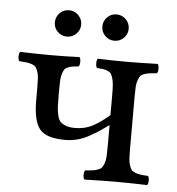

<svg xmlns="http://www.w3.org/2000/svg" viewBox="-47 -638 632 684"><g transform="rotate(5 269.5 -296.0)"><path d="M84 -264.2V-307.1Q84 -328.6 83.3 -342.3Q82.5 -356 78.9 -366.5Q75.2 -377 71.3 -382.3Q67.4 -387.7 57.6 -391.1Q47.9 -394.5 38.8 -395.8Q29.8 -397 12.2 -397.9Q7.8 -402.3 7.8 -414.6Q7.8 -426.8 12.2 -431.2Q78.6 -429.2 122.1 -429.2Q176.3 -429.2 224.1 -431.2Q228.5 -426.8 228.5 -414.6Q228.5 -402.3 224.1 -397.9Q209 -396.5 201.7 -395.3Q194.3 -394 185.8 -390.6Q177.2 -387.2 173.8 -381.8Q170.4 -376.5 167 -366.5Q163.6 -356.4 162.8 -342.5Q162.1 -328.6 162.1 -307.1V-290Q162.1 -262.7 162.8 -248Q163.6 -233.4 167.2 -217.5Q170.9 -201.7 178.2 -194.6Q185.5 -187.5 198 -182.9Q210.4 -178.2 230 -178.2Q265.1 -178.2 293 -192.9Q320.8 -207.5 352.1 -234.9V-307.1Q352.1 -328.6 351.1 -342.5Q350.1 -356.4 346.9 -366.7Q343.8 -377 340.3 -382.3Q336.9 -387.7 328.6 -391.1Q320.3 -394.5 312.5 -395.8Q304.7 -397 290 -397.9Q285.6 -402.3 285.6 -414.6Q285.6 -426.8 290 -431.2Q335.9 -429.2 392.1 -429.2Q435.5 -429.2 503.9 -431.2Q508.3 -426.8 508.3 -414.6Q508.3 -402.3 503.9 -397.9Q485.8 -396.5 477.1 -395.3Q468.3 -394 458.5 -390.6Q448.7 -387.2 445.1 -382.1Q441.4 -377 437.5 -366.5Q433.6 -356 432.9 -342.3Q432.1 -328.6 432.1 -307.1V-122.1Q432.1 -100.6 432.9 -86.9Q433.6 -73.2 437.3 -62.5Q440.9 -51.8 444.8 -46.6Q448.7 -41.5 458.3 -37.8Q467.8 -34.2 477.1 -33Q486.3 -31.7 503.9 -30.8Q508.3 -26.4 508.3 -14.4Q508.3 -2.4 503.9 2Q439.5 0 392.1 0Q346.2 0 279.8 2Q275.4 -2.4 275.4 -14.4Q275.4 -26.4 279.8 -30.8Q297.9 -32.2 306.6 -33.4Q315.4 -34.7 325.4 -38.3Q335.4 -42 339.1 -47.1Q342.8 -52.2 346.7 -62.7Q350.6 -73.2 351.3 -86.9Q352.1 -100.6 352.1 -122.1V-199.2Q330.6 -183.6 318.4 -175.5Q306.2 -167.5 284.7 -155.5Q263.2 -143.6 241.9 -138.2Q220.7 -132.8 198.2 -132.8Q130.9 -132.8 107.4 -161.9Q84 -190.9 84 -264.2ZM139.6 -513.7Q126 -527.3 126 -546.9Q126 -566.4 139.6 -580.3Q153.3 -594.2 172.9 -594.2Q192.4 -594.2 206.3 -580.3Q220.2 -566.4 220.2 -546.9Q220.2 -527.3 206.3 -513.7Q192.4 -500 172.9 -500Q153.3 -500 139.6 -513.7ZM309.6 -513.7Q295.9 -527.3 295.9 -546.9Q295.9 -566.4 309.6 -580.3Q323.2 -594.2 342.8 -594.2Q362.3 -594.2 376.2 -580.3Q390.1 -566.4 390.1 -546.9Q390.1 -527.3 376.2 -513.7Q362.3 -500 342.8 -500Q323.2 -500 309.6 -513.7Z"/></g></svg>

Font: Common Serif
Style: Regular
Weight: 400
Designer: Philipp H. Poll, Khaled Hosny
Foundry: Stefan Peev, Context Ltd.
Version: Version 1.026